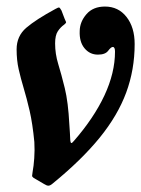

<svg xmlns="http://www.w3.org/2000/svg" viewBox="-20 -554 442 601"><path d="M286.5 -383Q261 -383 244.5 -403Q228 -423 229.5 -457Q230 -486 250.8 -509.8Q271.5 -533.5 308.5 -533.5Q350.5 -533.5 376 -501Q401.5 -468.5 401.5 -416Q401.5 -336 375 -264.2Q348.5 -192.5 292 -123Q235.5 -53.5 145.5 20Q137.5 27 132 27.2Q126.5 27.5 118 22L85.5 3Q80.5 -0.5 80.5 -3.8Q80.5 -7 82 -15.5Q85.5 -34 87.2 -58.8Q89 -83.5 87.5 -109.5Q82 -167 72.8 -207Q63.5 -247 54.2 -277.8Q45 -308.5 38.5 -337Q32 -365.5 32 -399.5Q32 -441 62.2 -467Q92.5 -493 153.5 -526Q162.5 -531 165 -530.5Q167.5 -530 172.5 -521L182 -496Q186 -488 186.8 -485Q187.5 -482 181 -477Q169.5 -469 161 -456.2Q152.5 -443.5 152.5 -418Q152.5 -385.5 162.2 -353.8Q172 -322 182.8 -278Q193.5 -234 197 -165.5Q198 -152.5 198.8 -138.5Q199.5 -124.5 200 -115Q200.5 -108 202.8 -106.5Q205 -105 211 -112.5Q273.5 -184 306.8 -255Q340 -326 340 -392.5Q340 -407 333 -407Q327.5 -407 318.5 -395Q309.5 -383 286.5 -383Z"/></svg>

Font: Besley* Condensed Semi
Style: Italic
Weight: 600
Width: 3
Italic angle: -13°
Designer: Owen Earl
Foundry: indestructible type*
Version: Version 3.000; ttfautohint (v1.8.3)